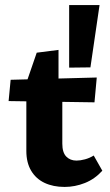

<svg xmlns="http://www.w3.org/2000/svg" viewBox="-20 -730 434 758"><path d="M235 8Q190 8 156 -8Q122 -24 103 -56Q84 -88 84 -134V-403L125 -522L211 -533V-388L226 -366V-163Q226 -128 241.5 -112Q257 -96 282 -96Q297 -96 315.5 -101Q334 -106 350 -116L384 -56Q354 -23 315 -7.5Q276 8 235 8ZM353 -326 14 -331 22 -415 362 -424ZM337 -464 253 -463V-710H373Z"/></svg>

Font: Ysabeau ExtraBold
Style: Regular
Weight: 800
Designer: Christian Thalmann (Catharsis Fonts)
Version: Version 2.002